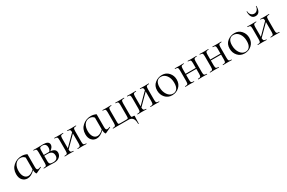

<svg xmlns="http://www.w3.org/2000/svg" viewBox="143 -1970 5183 3468"><g transform="rotate(-30 2734.5 -236.0)"><path d="M481 -58Q486 -60 488 -54.5Q490 -49 486 -47L370 8Q367 9 365 9Q360 9 354 -0.5Q348 -10 343 -29.5Q338 -49 337 -73Q258 8 180 8Q118 8 77 -36.5Q36 -81 36 -161Q36 -270 110 -334.5Q184 -399 285 -399Q341 -399 394 -374V-107Q394 -73 401.5 -58.5Q409 -44 428 -44Q445 -44 481 -58ZM214 -25Q270 -25 337 -90V-336Q302 -379 247 -379Q180 -379 141 -327Q102 -275 102 -190Q102 -116 132.5 -70.5Q163 -25 214 -25Z M779 -213Q889 -203 889 -122Q889 -68 847 -33Q805 2 740 2Q725 2 680 0Q635 -2 615 -2Q597 -2 565.5 -1Q534 0 522 0Q519 0 519 -6Q519 -12 522 -12Q563 -12 574.5 -24.5Q586 -37 586 -81V-305Q586 -349 574.5 -361.5Q563 -374 523 -374Q520 -374 520 -380Q520 -386 523 -386Q534 -386 565.5 -385.5Q597 -385 615 -385Q632 -385 669 -386.5Q706 -388 726 -388Q847 -388 847 -312Q847 -262 779 -213ZM700 -374Q665 -374 653.5 -360.5Q642 -347 642 -303V-214H746H757Q784 -243 784 -289Q784 -374 700 -374ZM723 -14Q823 -14 823 -100Q823 -197 711 -197H642V-81Q642 -44 658.5 -29Q675 -14 723 -14Z M1411 -12Q1414 -12 1414 -6Q1414 0 1411 0Q1399 0 1369 -1Q1339 -2 1321 -2Q1303 -2 1271 -1Q1239 0 1228 0Q1225 0 1225 -6Q1225 -12 1228 -12Q1268 -12 1280 -24.5Q1292 -37 1292 -81V-287L1079 -73Q1080 -35 1092 -23.5Q1104 -12 1142 -12Q1145 -12 1145 -6Q1145 0 1142 0Q1131 0 1100 -1Q1069 -2 1052 -2Q1034 -2 1002.5 -1Q971 0 959 0Q956 0 956 -6Q956 -12 959 -12Q1000 -12 1011.5 -24.5Q1023 -37 1023 -81V-305Q1023 -349 1011.5 -361.5Q1000 -374 960 -374Q957 -374 957 -380Q957 -386 960 -386Q971 -386 1002.5 -385Q1034 -384 1052 -384Q1070 -384 1100.5 -385Q1131 -386 1142 -386Q1145 -386 1145 -380Q1145 -374 1142 -374Q1102 -374 1090.5 -360.5Q1079 -347 1079 -303V-101L1292 -315Q1291 -352 1279 -363Q1267 -374 1229 -374Q1226 -374 1226 -380Q1226 -386 1229 -386Q1240 -386 1271.5 -385Q1303 -384 1321 -384Q1339 -384 1369.5 -385Q1400 -386 1411 -386Q1414 -386 1414 -380Q1414 -374 1411 -374Q1371 -374 1359.5 -360.5Q1348 -347 1348 -303V-81Q1348 -37 1359.5 -24.5Q1371 -12 1411 -12Z M1924 -58Q1929 -60 1931 -54.5Q1933 -49 1929 -47L1813 8Q1810 9 1808 9Q1803 9 1797 -0.5Q1791 -10 1786 -29.5Q1781 -49 1780 -73Q1701 8 1623 8Q1561 8 1520 -36.5Q1479 -81 1479 -161Q1479 -270 1553 -334.5Q1627 -399 1728 -399Q1784 -399 1837 -374V-107Q1837 -73 1844.5 -58.5Q1852 -44 1871 -44Q1888 -44 1924 -58ZM1657 -25Q1713 -25 1780 -90V-336Q1745 -379 1690 -379Q1623 -379 1584 -327Q1545 -275 1545 -190Q1545 -116 1575.5 -70.5Q1606 -25 1657 -25Z M2284 0Q2339 0 2369.5 34Q2400 68 2400 152Q2400 156 2406 156Q2412 156 2412 152Q2412 88 2415 45Q2418 2 2418 0Q2418 -12 2408 -12Q2363 -12 2356.5 -20.5Q2350 -29 2350 -81V-305Q2350 -349 2361.5 -361.5Q2373 -374 2414 -374Q2416 -374 2416 -380Q2416 -386 2414 -386Q2401 -386 2369.5 -385Q2338 -384 2320 -384Q2304 -384 2274 -385Q2244 -386 2232 -386Q2230 -386 2230 -380Q2230 -374 2232 -374Q2271 -374 2282 -361.5Q2293 -349 2293 -305V-83Q2293 -36 2287 -28Q2281 -20 2244 -20H2132Q2096 -20 2090 -28Q2084 -36 2084 -81V-305Q2084 -348 2095.5 -361Q2107 -374 2146 -374Q2148 -374 2148 -380Q2148 -386 2146 -386Q2134 -386 2103 -385Q2072 -384 2055 -384Q2038 -384 2007.5 -385Q1977 -386 1965 -386Q1962 -386 1962 -380Q1962 -374 1965 -374Q2005 -374 2016.5 -361.5Q2028 -349 2028 -305V-83Q2028 -39 2016.5 -25.5Q2005 -12 1965 -12Q1962 -12 1962 -6Q1962 0 1965 0Z M2929 -12Q2932 -12 2932 -6Q2932 0 2929 0Q2917 0 2887 -1Q2857 -2 2839 -2Q2821 -2 2789 -1Q2757 0 2746 0Q2743 0 2743 -6Q2743 -12 2746 -12Q2786 -12 2798 -24.5Q2810 -37 2810 -81V-287L2597 -73Q2598 -35 2610 -23.5Q2622 -12 2660 -12Q2663 -12 2663 -6Q2663 0 2660 0Q2649 0 2618 -1Q2587 -2 2570 -2Q2552 -2 2520.5 -1Q2489 0 2477 0Q2474 0 2474 -6Q2474 -12 2477 -12Q2518 -12 2529.5 -24.5Q2541 -37 2541 -81V-305Q2541 -349 2529.5 -361.5Q2518 -374 2478 -374Q2475 -374 2475 -380Q2475 -386 2478 -386Q2489 -386 2520.5 -385Q2552 -384 2570 -384Q2588 -384 2618.5 -385Q2649 -386 2660 -386Q2663 -386 2663 -380Q2663 -374 2660 -374Q2620 -374 2608.5 -360.5Q2597 -347 2597 -303V-101L2810 -315Q2809 -352 2797 -363Q2785 -374 2747 -374Q2744 -374 2744 -380Q2744 -386 2747 -386Q2758 -386 2789.5 -385Q2821 -384 2839 -384Q2857 -384 2887.5 -385Q2918 -386 2929 -386Q2932 -386 2932 -380Q2932 -374 2929 -374Q2889 -374 2877.5 -360.5Q2866 -347 2866 -303V-81Q2866 -37 2877.5 -24.5Q2889 -12 2929 -12Z M3193 13Q3106 13 3051.5 -48.5Q2997 -110 2997 -198Q2997 -294 3062.5 -346.5Q3128 -399 3210 -399Q3297 -399 3350.5 -337.5Q3404 -276 3404 -193Q3404 -101 3342.5 -44Q3281 13 3193 13ZM3221 -5Q3275 -5 3305.5 -44.5Q3336 -84 3336 -165Q3336 -259 3291 -319.5Q3246 -380 3177 -380Q3123 -380 3093.5 -341Q3064 -302 3064 -229Q3064 -135 3108.5 -70Q3153 -5 3221 -5Z M3925 -12Q3928 -12 3928 -6Q3928 0 3925 0Q3913 0 3883 -1Q3853 -2 3835 -2Q3817 -2 3785 -1Q3753 0 3742 0Q3739 0 3739 -6Q3739 -12 3742 -12Q3782 -12 3794 -24.5Q3806 -37 3806 -81V-183H3593V-81Q3593 -37 3604.5 -24.5Q3616 -12 3656 -12Q3659 -12 3659 -6Q3659 0 3656 0Q3645 0 3614 -1Q3583 -2 3566 -2Q3548 -2 3516.5 -1Q3485 0 3473 0Q3470 0 3470 -6Q3470 -12 3473 -12Q3514 -12 3525.5 -24.5Q3537 -37 3537 -81V-305Q3537 -349 3525.5 -361.5Q3514 -374 3474 -374Q3471 -374 3471 -380Q3471 -386 3474 -386Q3485 -386 3516.5 -385Q3548 -384 3566 -384Q3584 -384 3614.5 -385Q3645 -386 3656 -386Q3659 -386 3659 -380Q3659 -374 3656 -374Q3616 -374 3604.5 -360.5Q3593 -347 3593 -303V-203H3806V-305Q3806 -349 3794.5 -361.5Q3783 -374 3743 -374Q3740 -374 3740 -380Q3740 -386 3743 -386Q3754 -386 3785.5 -385Q3817 -384 3835 -384Q3853 -384 3883.5 -385Q3914 -386 3925 -386Q3928 -386 3928 -380Q3928 -374 3925 -374Q3885 -374 3873.5 -360.5Q3862 -347 3862 -303V-81Q3862 -37 3873.5 -24.5Q3885 -12 3925 -12Z M4441 -12Q4444 -12 4444 -6Q4444 0 4441 0Q4429 0 4399 -1Q4369 -2 4351 -2Q4333 -2 4301 -1Q4269 0 4258 0Q4255 0 4255 -6Q4255 -12 4258 -12Q4298 -12 4310 -24.5Q4322 -37 4322 -81V-183H4109V-81Q4109 -37 4120.5 -24.5Q4132 -12 4172 -12Q4175 -12 4175 -6Q4175 0 4172 0Q4161 0 4130 -1Q4099 -2 4082 -2Q4064 -2 4032.5 -1Q4001 0 3989 0Q3986 0 3986 -6Q3986 -12 3989 -12Q4030 -12 4041.5 -24.5Q4053 -37 4053 -81V-305Q4053 -349 4041.5 -361.5Q4030 -374 3990 -374Q3987 -374 3987 -380Q3987 -386 3990 -386Q4001 -386 4032.5 -385Q4064 -384 4082 -384Q4100 -384 4130.5 -385Q4161 -386 4172 -386Q4175 -386 4175 -380Q4175 -374 4172 -374Q4132 -374 4120.5 -360.5Q4109 -347 4109 -303V-203H4322V-305Q4322 -349 4310.5 -361.5Q4299 -374 4259 -374Q4256 -374 4256 -380Q4256 -386 4259 -386Q4270 -386 4301.5 -385Q4333 -384 4351 -384Q4369 -384 4399.5 -385Q4430 -386 4441 -386Q4444 -386 4444 -380Q4444 -374 4441 -374Q4401 -374 4389.5 -360.5Q4378 -347 4378 -303V-81Q4378 -37 4389.5 -24.5Q4401 -12 4441 -12Z M4705 13Q4618 13 4563.5 -48.5Q4509 -110 4509 -198Q4509 -294 4574.5 -346.5Q4640 -399 4722 -399Q4809 -399 4862.5 -337.5Q4916 -276 4916 -193Q4916 -101 4854.5 -44Q4793 13 4705 13ZM4733 -5Q4787 -5 4817.5 -44.5Q4848 -84 4848 -165Q4848 -259 4803 -319.5Q4758 -380 4689 -380Q4635 -380 4605.5 -341Q4576 -302 4576 -229Q4576 -135 4620.5 -70Q4665 -5 4733 -5Z M5213 -472Q5110 -472 5110 -624Q5110 -626 5112.5 -627Q5115 -628 5118 -627.5Q5121 -627 5121 -626Q5121 -582 5147 -552.5Q5173 -523 5213 -523Q5251 -523 5277.5 -553Q5304 -583 5304 -626Q5304 -627 5306.5 -627.5Q5309 -628 5312 -627Q5315 -626 5315 -624Q5315 -472 5213 -472ZM5437 -12Q5440 -12 5440 -6Q5440 0 5437 0Q5425 0 5395 -1Q5365 -2 5347 -2Q5329 -2 5297 -1Q5265 0 5254 0Q5251 0 5251 -6Q5251 -12 5254 -12Q5294 -12 5306 -24.5Q5318 -37 5318 -81V-287L5105 -73Q5106 -35 5118 -23.5Q5130 -12 5168 -12Q5171 -12 5171 -6Q5171 0 5168 0Q5157 0 5126 -1Q5095 -2 5078 -2Q5060 -2 5028.5 -1Q4997 0 4985 0Q4982 0 4982 -6Q4982 -12 4985 -12Q5026 -12 5037.5 -24.5Q5049 -37 5049 -81V-305Q5049 -349 5037.5 -361.5Q5026 -374 4986 -374Q4983 -374 4983 -380Q4983 -386 4986 -386Q4997 -386 5028.5 -385Q5060 -384 5078 -384Q5096 -384 5126.5 -385Q5157 -386 5168 -386Q5171 -386 5171 -380Q5171 -374 5168 -374Q5128 -374 5116.5 -360.5Q5105 -347 5105 -303V-101L5318 -315Q5317 -352 5305 -363Q5293 -374 5255 -374Q5252 -374 5252 -380Q5252 -386 5255 -386Q5266 -386 5297.5 -385Q5329 -384 5347 -384Q5365 -384 5395.5 -385Q5426 -386 5437 -386Q5440 -386 5440 -380Q5440 -374 5437 -374Q5397 -374 5385.5 -360.5Q5374 -347 5374 -303V-81Q5374 -37 5385.5 -24.5Q5397 -12 5437 -12Z"/></g></svg>

Font: Cormorant Infant
Style: Regular
Weight: 400
Designer: Christian Thalmann (Catharsis Fonts)
Version: Version 1.000;PS 002.000;hotconv 1.0.88;makeotf.lib2.5.64775